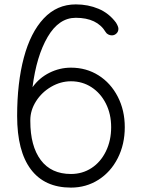

<svg xmlns="http://www.w3.org/2000/svg" viewBox="-20 -836 651 874"><path d="M548 -257Q548 -179 516 -116Q484 -53 428 -17.5Q372 18 303 18Q183 18 120.5 -65Q58 -148 58 -308Q58 -459 88.5 -573.5Q119 -688 179 -752Q239 -816 325 -816Q381 -816 428.5 -796Q476 -776 508 -733Q519 -715 519 -705Q519 -692 510 -683.5Q501 -675 489 -675Q481 -675 473 -679Q465 -683 461 -690Q422 -755 325 -755Q248 -755 197 -668Q146 -581 128 -439Q159 -482 205.5 -505Q252 -528 303 -528Q373 -528 428.5 -493Q484 -458 516 -396Q548 -334 548 -257ZM486 -257Q486 -317 462 -364.5Q438 -412 396.5 -439Q355 -466 303 -466Q256 -466 213 -441Q170 -416 144 -375Q118 -334 118 -289V-285Q118 -171 165.5 -107.5Q213 -44 303 -44Q355 -44 396.5 -71Q438 -98 462 -147Q486 -196 486 -257Z"/></svg>

Font: Tsukimi Rounded
Style: Regular
Weight: 400
Designer: Takashi Funayama
Foundry: Takashi Funayama
Version: Version 1.032; ttfautohint (v1.8.3)